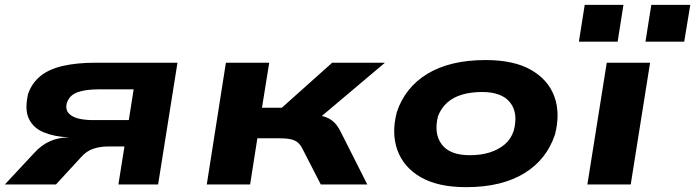

<svg xmlns="http://www.w3.org/2000/svg" viewBox="-20 -762 2871 793"><path d="M0 0 121 -130Q151 -163 186 -178.5Q221 -194 258 -194H266L259 -195Q203 -198 160.5 -215.5Q118 -233 99.5 -271Q81 -309 96 -374Q111 -418 146 -447Q181 -476 238.5 -489.5Q296 -503 377 -503H713L633 0H469L494 -157H427Q393 -157 365 -147.5Q337 -138 315 -113L211 0ZM366 -266H512L532 -393H389Q332 -393 299 -380.5Q266 -368 256 -336Q247 -303 275 -284.5Q303 -266 366 -266Z M834 0 913 -503H1092L1062 -317H1144L1352 -503H1570L1263 -244L1265 -290Q1298 -287 1319 -280.5Q1340 -274 1356.5 -260Q1373 -246 1387 -218L1497 0H1305L1229 -148Q1220 -166 1208 -175Q1196 -184 1177.5 -187.5Q1159 -191 1129 -191H1043L1013 0Z M1905 11Q1789 11 1718 -30Q1647 -71 1621.5 -141.5Q1596 -212 1619 -299Q1636 -350 1667.5 -389.5Q1699 -429 1745 -457Q1791 -485 1851 -499.5Q1911 -514 1986 -514Q2102 -514 2173 -473.5Q2244 -433 2269.5 -363.5Q2295 -294 2272 -206Q2255 -155 2223.5 -115Q2192 -75 2146.5 -47Q2101 -19 2041 -4Q1981 11 1905 11ZM1920 -121Q1967 -121 2003 -132.5Q2039 -144 2065 -166Q2091 -188 2102 -223Q2121 -295 2087 -338.5Q2053 -382 1971 -382Q1926 -382 1889.5 -371.5Q1853 -361 1827.5 -338.5Q1802 -316 1789 -282Q1771 -210 1804.5 -165.5Q1838 -121 1920 -121Z M2406 0 2486 -503H2665L2585 0ZM2646 -590 2670 -742H2831L2806 -590ZM2371 -590 2395 -742H2555L2531 -590Z"/></svg>

Font: Nunito Sans 7pt Expanded ExtraBold
Style: Italic
Weight: 800
Width: 7
Italic angle: -9°
Designer: Vernon Adams
Foundry: Vernon Adams
Version: Version 3.101;gftools[0.9.27]